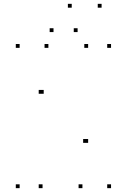

<svg xmlns="http://www.w3.org/2000/svg" viewBox="-20 -969 660 999"><path d="M201.4 10V-10H181.4V10ZM201.4 -481.1V-501.1H181.4V-481.1ZM207.4 -481.1V-501.1H187.4V-481.1ZM408.9 10V-10H388.9V10ZM557.8 10V-10H537.8V10ZM557.8 -720V-740H537.8V-720ZM438.6 -720V-740H418.6V-720ZM438.6 -225.7V-245.7H418.6V-225.7ZM432.6 -225.7V-245.7H412.6V-225.7ZM231.8 -720V-740H211.8V-720ZM82.2 -720V-740H62.2V-720ZM82.2 10V-10H62.2V10ZM353.2 -929V-949H333.2V-929ZM508.6 -929V-949H488.6V-929ZM383.8 -802.1V-822.1H363.8V-802.1ZM258.4 -802.1V-822.1H238.4V-802.1Z"/></svg>

Font: Monaspace Argon Dots Var
Style: Regular
Weight: 400
Designer: Riley Cran and the Lettermatic Team
Version: Version 1.100 (Monaspace Argon Dots)